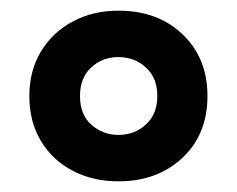

<svg xmlns="http://www.w3.org/2000/svg" viewBox="-20 -744 445 360"><path d="M202 -404Q154 -404 116 -424Q78 -444 56.5 -480Q35 -516 35 -564Q35 -611 56.5 -647Q78 -683 116 -703.5Q154 -724 202 -724Q276 -724 322.5 -679.5Q369 -635 369 -564Q369 -492 322 -448Q275 -404 202 -404ZM202 -491Q232 -491 253.5 -510.5Q275 -530 275 -564Q275 -598 253.5 -617.5Q232 -637 202 -637Q172 -637 151 -617.5Q130 -598 130 -564Q130 -529 151.5 -510Q173 -491 202 -491Z"/></svg>

Font: Noto Sans Gurmukhi UI SemiCondensed
Style: Bold
Weight: 700
Width: 4
Designer: Jelle Bosma - Monotype Design Team
Foundry: Monotype Imaging Inc.
Version: Version 2.004; ttfautohint (v1.8.4.7-5d5b)